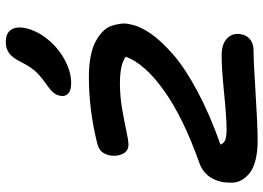

<svg xmlns="http://www.w3.org/2000/svg" viewBox="-143 -745 907 661"><g transform="rotate(-90 310.5 -414.5)"><path d="M355 -623Q330.1 -623 319.1 -633.1Q308.1 -643.1 311 -660.2Q314 -675.3 323.7 -686Q333.5 -696.8 356.9 -712.9Q384.3 -732.4 398.7 -749.8Q413.1 -767.1 428.2 -796.9Q442.4 -825.7 458.5 -836.9Q474.6 -848.1 496.1 -848.1Q525.9 -848.1 538.1 -830.6Q550.3 -813 544.9 -783.2Q536.1 -741.2 505.4 -703.6Q474.6 -666 433.8 -644.5Q393.1 -623 355 -623ZM157.2 19Q119.6 19 91.3 12Q63 4.9 47.4 -6.8Q31.7 -18.6 22.2 -34.2Q12.7 -49.8 12.2 -67.1Q11.7 -84.5 14.2 -102.1Q27.3 -164.1 81.1 -182.1Q235.8 -236.8 328.9 -303.2Q421.9 -369.6 445.8 -435.1Q419.4 -455.1 354 -455.1Q310.5 -455.1 267.1 -447.8Q223.6 -440.4 190.9 -433.1Q158.2 -425.8 142.1 -425.8Q121.6 -425.8 111.6 -445.1Q101.6 -464.4 106 -490.2Q110.4 -509.3 120.1 -519.3Q129.9 -529.3 150.9 -534.2Q264.6 -562 375 -562Q414.1 -562 445.1 -556.2Q476.1 -550.3 496.3 -539.8Q516.6 -529.3 531.2 -515.4Q545.9 -501.5 551.5 -485.6Q557.1 -469.7 559.3 -452.6Q561.5 -435.5 557.1 -418.9Q550.8 -385.7 525.4 -349.1Q500 -312.5 452.9 -271.5Q405.8 -230.5 326.2 -188Q246.6 -145.5 143.1 -108.9Q148.4 -96.2 160.4 -92Q172.4 -87.9 196.8 -87.9Q233.9 -87.9 319.3 -96.4Q404.8 -105 450.2 -105Q489.7 -105 509.3 -85.7Q528.8 -66.4 522.9 -37.1Q520 -18.6 505.1 -6.8Q490.2 4.9 467.8 4.9Q428.2 4.9 318.6 12Q209 19 157.2 19Z"/></g></svg>

Font: Shantell Sans Irregular Bouncy
Style: Italic
Weight: 500
Italic angle: -11.31°
Designer: Stephen Nixon, Anya Danilova, Shantell Martin
Foundry: Arrow Type
Version: Version 1.006;[9816181b4]